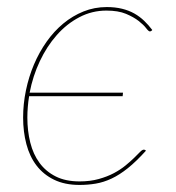

<svg xmlns="http://www.w3.org/2000/svg" viewBox="-20 -518 498 544"><path d="M393.5 -91Q366 -60.5 342.2 -41.5Q318.5 -22.5 296 -12Q273.5 -1.5 251.5 2.2Q229.5 6 205.5 6Q163.5 6 133.2 -8.8Q103 -23.5 83.5 -49Q64 -74.5 54.8 -109.5Q45.5 -144.5 45.5 -185Q45.5 -223.5 53.5 -262Q61.5 -300.5 76.2 -335.2Q91 -370 112 -399.8Q133 -429.5 159.2 -451.2Q185.5 -473 216.5 -485.5Q247.5 -498 282.5 -498Q306.5 -498 325.8 -493.2Q345 -488.5 360.5 -479.8Q376 -471 388.5 -459Q401 -447 411.5 -433L409.5 -431Q407.5 -429 404.5 -429Q401 -429 394 -438.2Q387 -447.5 373 -458.5Q359 -469.5 337 -478.8Q315 -488 281.5 -488Q240.5 -488 204.8 -469.2Q169 -450.5 140.8 -418.5Q112.5 -386.5 92.8 -344.5Q73 -302.5 64 -255.5H328.5L327.5 -245.5H62.5Q60 -230.5 58.8 -215.2Q57.5 -200 57.5 -185Q57.5 -147 65.8 -114Q74 -81 92 -56.5Q110 -32 138 -18Q166 -4 205.5 -4Q235.5 -4 259.8 -10.8Q284 -17.5 302.8 -27.5Q321.5 -37.5 335.5 -49Q349.5 -60.5 359.8 -70.5Q370 -80.5 376.5 -87.2Q383 -94 387.5 -94Q390.5 -94 392.5 -92L393.5 -91Z"/></svg>

Font: Lato Hairline
Style: Italic
Weight: 100
Italic angle: -7°
Designer: Lukasz Dziedzic
Foundry: tyPoland Lukasz Dziedzic
Version: Version 2.007; 2014-02-27